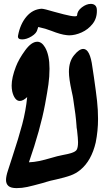

<svg xmlns="http://www.w3.org/2000/svg" viewBox="-20 -1009 530 989"><path d="M118 -143 115 -136ZM464 -610Q475 -534 480 -488.5Q485 -443 485 -396Q485 -335 473 -275Q451 -181 394 -134Q371 -115 343 -105Q315 -95 271 -85Q252 -81 240 -78Q227 -75 217 -71.5Q207 -68 199 -66Q148 -52 120.5 -46Q93 -40 66 -40Q36 -40 23.5 -51Q11 -62 11 -82Q11 -101 21 -131Q26 -147 44 -202Q76 -299 94.5 -368.5Q113 -438 120 -509Q99 -489 82 -489Q68 -489 58 -502.5Q48 -516 43 -538Q40 -553 40 -568Q40 -609 62 -666Q77 -705 109.5 -749.5Q142 -794 172 -794Q195 -794 212 -765Q235 -726 235 -655Q235 -614 229.5 -575Q224 -536 212 -471Q188 -343 129 -173Q155 -174 181.5 -179.5Q208 -185 249 -197L274 -204Q281 -206 301 -210Q329 -215 348 -221Q367 -227 374 -236Q382 -247 382 -277Q382 -293 377 -338Q374 -353 374 -363Q371 -411 357 -500Q356 -509 349 -540Q335 -604 335 -639Q335 -693 362 -725Q388 -757 409 -757Q444 -757 456 -663Q458 -646 464 -610ZM448 -989Q462 -989 470.5 -981Q479 -973 479 -956Q480 -915 457 -886Q434 -857 400.5 -842Q367 -827 336 -827Q327 -827 323 -828Q293 -831 245 -850Q220 -859 213 -861L177 -870L173 -858Q169 -838 143 -822Q117 -806 94 -806Q69 -806 73 -826Q84 -885 116 -923Q148 -961 194 -964Q207 -964 260 -948Q270 -945 309 -935Q348 -925 365 -925Q377 -925 377 -930Q378 -953 401.5 -971Q425 -989 448 -989Z"/></svg>

Font: Sedgwick Ave Display
Style: Regular
Weight: 400
Designer: Kevin Burke, Pedro Vergani
Foundry: Google, Inc.
Version: Version 1.000